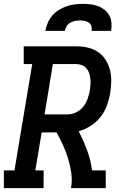

<svg xmlns="http://www.w3.org/2000/svg" viewBox="-27 -975 647 995"><path d="M-7 0V-92H48L140 -643H96V-735H368Q398 -735 427 -728.5Q456 -722 480 -706Q504 -690 519.5 -666Q535 -642 542.5 -614Q550 -586 549.5 -555Q549 -524 544 -494Q539 -462 527.5 -429.5Q516 -397 494.5 -369.5Q473 -342 443 -323Q413 -304 381 -295Q405 -248 424 -197.5Q443 -147 450 -92H521V0H341Q348 -39 342.5 -78Q337 -117 326 -153Q315 -189 299.5 -223Q284 -257 266 -289H189L156 -92H199V0ZM204 -382H321Q344 -382 366 -392Q388 -402 403.5 -421Q419 -440 427 -463Q435 -486 439 -508Q441 -523 442 -538.5Q443 -554 441 -569Q439 -584 434.5 -597.5Q430 -611 420.5 -621.5Q411 -632 397 -637.5Q383 -643 368 -643H247ZM208 -815Q212 -836 220.5 -856.5Q229 -877 243.5 -894Q258 -911 277.5 -923Q297 -935 318 -942.5Q339 -950 360 -952.5Q381 -955 402 -955Q423 -955 443 -952.5Q463 -950 481.5 -943Q500 -936 515.5 -923.5Q531 -911 540 -894Q549 -877 550.5 -856.5Q552 -836 549 -815H448Q450 -827 446.5 -839Q443 -851 433.5 -857.5Q424 -864 412 -866.5Q400 -869 388 -869Q375 -869 362 -866.5Q349 -864 337.5 -857.5Q326 -851 318.5 -839.5Q311 -828 309 -815Z"/></svg>

Font: Iosevka Curly Slab SmBdEx
Style: Italic
Weight: 600
Width: 7
Italic angle: -9°
Monospace: yes
Designer: Belleve Invis
Foundry: Belleve Invis
Version: Version 11.1.0; ttfautohint (v1.8.3)